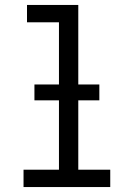

<svg xmlns="http://www.w3.org/2000/svg" viewBox="-20 -755 540 775"><path d="M75 0V-70H218V-665H89V-735H296V-70H425V0ZM119 -350V-414H381V-350Z"/></svg>

Font: Iosevka Slab
Style: Regular
Weight: 400
Monospace: yes
Designer: Belleve Invis
Foundry: Belleve Invis
Version: Version 11.2.4; ttfautohint (v1.8.3)